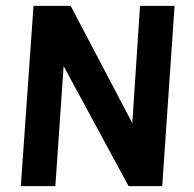

<svg xmlns="http://www.w3.org/2000/svg" viewBox="-20 -632 659 652"><path d="M50.7 0 93.8 -612H220L429.3 -213.9L455.5 -612H572.8L530.9 0H416.6L196 -407.5L168 0Z"/></svg>

Font: Ancizar Sans Thin
Style: Italic
Weight: 100
Italic angle: -4°
Designer: Cesar Puertas, Viviana Monsalve, Julian Moncada, Julian Prieto, Jose Castro, Mariel Hernandez, Felipe Aragon, Sara Alarc
Version: Version 8.100